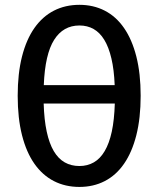

<svg xmlns="http://www.w3.org/2000/svg" viewBox="-20 -748 640 776"><path d="M156.5 -329.5Q158.5 -263.5 168.8 -216Q179 -168.5 197.2 -137.5Q215.5 -106.5 241.5 -91.8Q267.5 -77 301 -77Q333.5 -77 359.2 -91.8Q385 -106.5 403.2 -137.5Q421.5 -168.5 431.8 -216Q442 -263.5 444 -329.5ZM443.5 -404Q441 -466.5 430.2 -512Q419.5 -557.5 401.5 -587Q383.5 -616.5 358.2 -630.8Q333 -645 301 -645Q235.5 -645 198.8 -587Q162 -529 157 -404ZM301 -728.5Q357.5 -728.5 403.2 -705Q449 -681.5 481.2 -635Q513.5 -588.5 531 -519.8Q548.5 -451 548.5 -361Q548.5 -270.5 531 -201.5Q513.5 -132.5 481.2 -86Q449 -39.5 403.2 -16Q357.5 7.5 301 7.5Q244 7.5 198 -16Q152 -39.5 119.2 -86Q86.5 -132.5 69 -201.5Q51.5 -270.5 51.5 -361Q51.5 -451 69 -519.8Q86.5 -588.5 119.2 -635Q152 -681.5 198 -705Q244 -728.5 301 -728.5Z"/></svg>

Font: Lato SemiBold
Style: Regular
Weight: 600
Designer: Lukasz Dziedzic with Adam Twardoch and Botio Nikoltchev
Foundry: tyPoland Lukasz Dziedzic
Version: Version 2.015; 2015-08-06; http://www.latofonts.com/